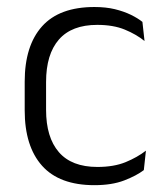

<svg xmlns="http://www.w3.org/2000/svg" viewBox="-20 -518 472 548"><path d="M249.5 10.5Q149.5 10.5 100 -45Q50.5 -100.5 50.5 -203V-285Q50.5 -387.5 100 -442.8Q149.5 -498 249.5 -498Q282 -498 307.8 -491.8Q333.5 -485.5 353.5 -475.8Q373.5 -466 386.5 -455.5L392.5 -401Q369 -420 336.2 -433.5Q303.5 -447 257.5 -447Q184.5 -447 148 -405Q111.5 -363 111.5 -284V-204.5Q111.5 -126 148 -83.8Q184.5 -41.5 258 -41.5Q305 -41.5 338.5 -55.2Q372 -69 396.5 -88L390.5 -32.5Q369.5 -16.5 334.5 -3Q299.5 10.5 249.5 10.5Z"/></svg>

Font: Anek Tamil Medium Light
Style: Regular
Weight: 300
Version: Version 1.003